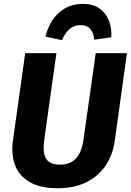

<svg xmlns="http://www.w3.org/2000/svg" viewBox="-20 -973 688 1010"><path d="M483.6 -693.6H647.8L583.1 -229.1Q573.5 -159.1 536.2 -103.2Q498.9 -47.3 435.4 -15Q371.9 17.2 282.9 17.2Q193.2 17.2 137.3 -14.6Q81.5 -46.4 59.8 -102.8Q38.2 -159.3 47.9 -232.5L112.6 -693.6H276.8L212.5 -235.4Q206.8 -192.2 212.9 -163.3Q219 -134.5 239 -120.8Q259.1 -107 294.7 -107Q332 -107 357.5 -121.6Q382.9 -136.2 398.2 -165.9Q413.5 -195.6 419.2 -238.8ZM306.1 -761.6 219.4 -780.3Q230.1 -828.1 256.2 -867.2Q282.3 -906.3 322.5 -929.4Q362.7 -952.6 415 -952.6Q469.1 -952.6 503 -928.6Q536.9 -904.6 552.6 -864.7Q568.3 -824.7 565.7 -776.9L476 -764.3Q472.3 -800.4 454.8 -820.7Q437.2 -840.9 403.9 -840.9Q368.8 -840.9 344.8 -819.3Q320.8 -797.7 306.1 -761.6Z"/></svg>

Font: Fira Sans Variable
Style: Italic
Weight: 397
Italic angle: -8°
Designer: Carrois Corporate & Edenspiekermann AG
Foundry: Carrois Corporate GbR & Edenspiekermann AG
Version: Version 4.202